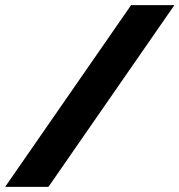

<svg xmlns="http://www.w3.org/2000/svg" viewBox="-64 -727 698 747"><path d="M-44 0 446 -707H614.5L124.5 0Z"/></svg>

Font: Newsreader 6pt ExtraBold
Style: Italic
Weight: 800
Italic angle: -17°
Designer: Hugues Gentile
Foundry: Production Type
Version: Version 1.003; ttfautohint (v1.8.3)